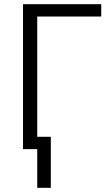

<svg xmlns="http://www.w3.org/2000/svg" viewBox="-20 -713 522 918"><path d="M90 -693V0H158V185H223V-59H158V-634H464V-693Z"/></svg>

Font: Repo Light
Style: Regular
Weight: 300
Designer: Stefan Peev
Foundry: Context Ltd
Version: Version 001.502